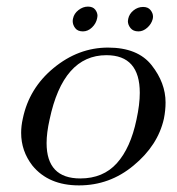

<svg xmlns="http://www.w3.org/2000/svg" viewBox="-20 -560 537 581"><path d="M246 -540Q261 -540 268 -531Q275 -522 275 -512Q275 -509 274 -505Q271 -489 258.5 -477Q246 -465 231 -465Q215 -465 207.5 -475Q200 -485 200 -496Q200 -500 201 -504Q204 -519 217.5 -529.5Q231 -540 246 -540ZM413 -539Q428 -539 435.5 -529.5Q443 -520 443 -510Q443 -506 442 -502Q438 -487 425.5 -476Q413 -465 399 -465Q383 -465 375 -475Q367 -485 367 -496Q367 -499 368 -503Q371 -518 384 -528.5Q397 -539 413 -539ZM49 -201Q68 -293 142 -354Q217 -416 307 -416Q397 -416 439 -362.5Q481 -309 481 -250Q481 -226 476 -201Q458 -120 384 -59Q312 1 219 1Q127 1 78 -59Q44 -103 44 -158Q44 -179 49 -201ZM130 -198Q121 -158 121 -127Q121 -20 223 -20Q292 -20 333.5 -66Q375 -112 393 -198Q403 -244 403 -279Q403 -393 302 -393Q171 -393 130 -198Z"/></svg>

Font: New Athena Unicode
Style: Italic
Weight: 400
Designer: J. Rusten 1997; rev. by R. Hancock 2001, 2002, rev. by D. Mastronarde 2002-2019
Foundry: Society for Classical Studies (formerly American Philological Association)
Version: Version 5.008